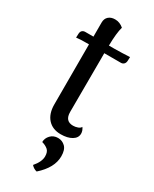

<svg xmlns="http://www.w3.org/2000/svg" viewBox="-225 -696 791 989"><g transform="rotate(30 171.0 -201.5)"><path d="M308 -512 307 -488Q306 -476 299 -469.5Q292 -463 282 -463H183V-427L182 -113Q182 -59 230 -59Q244 -59 257.5 -64Q271 -69 275 -78Q287 -62 287 -44Q287 -19 262 -4Q237 11 197 11Q148 11 120 -20Q92 -51 92 -106V-463H77Q37 -463 17 -460L18 -485Q19 -497 26 -503Q33 -509 44 -509H92V-593Q92 -616 106.5 -629Q121 -642 145 -642Q173 -642 196 -622Q185 -584 184 -509H216Q233 -509 262 -510Q291 -511 308 -512ZM153 219Q185 182 185 150Q185 123 171 111Q157 99 135 93Q135 70 152 52Q169 34 196 34Q221 34 239 51.5Q257 69 257 108Q257 176 186 239Q167 235 153 219Z"/></g></svg>

Font: Arima Madurai Medium
Style: Regular
Weight: 500
Designer: Joana Correia and Natanael Gama
Foundry: NDISCOVER
Version: Version 1.020